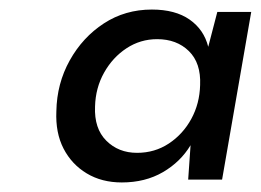

<svg xmlns="http://www.w3.org/2000/svg" viewBox="-20 -731 546 402"><path d="M235 -349Q193 -349 161.5 -368Q130 -387 113 -420Q96 -453 98 -498Q99 -556 126 -604.5Q153 -653 197.5 -682Q242 -711 298 -711Q347 -711 377 -690Q407 -669 416 -633L435 -706H506L445 -355H374L379 -427Q358 -392 321 -370.5Q284 -349 235 -349ZM267 -411Q304 -411 333.5 -430.5Q363 -450 380.5 -482Q398 -514 399 -553Q401 -599 375.5 -624Q350 -649 309 -649Q274 -649 245 -630Q216 -611 198 -579Q180 -547 179 -508Q177 -462 202.5 -436.5Q228 -411 267 -411Z"/></svg>

Font: DM Sans 18pt Medium
Style: Italic
Weight: 500
Italic angle: -10°
Designer: Colophon Foundry, Jonny Pinhorn
Foundry: Colophon Foundry
Version: Version 4.004;gftools[0.9.30]